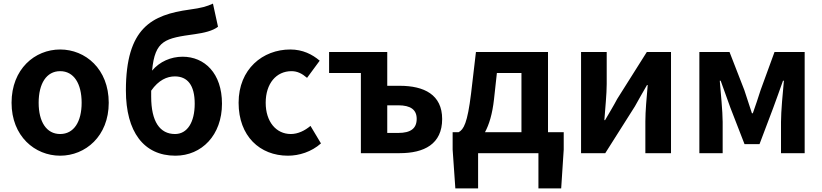

<svg xmlns="http://www.w3.org/2000/svg" viewBox="-20 -848 4553 1063"><path d="M313 14C453 14 582 -94 582 -279C582 -466 453 -574 313 -574C173 -574 44 -466 44 -279C44 -94 173 14 313 14ZM313 -106C237 -106 194 -174 194 -279C194 -385 237 -454 313 -454C389 -454 432 -385 432 -279C432 -174 389 -106 313 -106Z M817 -346C858 -405 905 -425 948 -425C1017 -425 1058 -378 1058 -274C1058 -171 1017 -106 949 -106C865 -106 817 -175 817 -313ZM1159 -828C1124 -812 1096 -804 1030 -795C820 -766 677 -694 677 -347C677 -118 776 14 951 14C1097 14 1209 -100 1209 -274C1209 -443 1112 -534 991 -534C926 -534 864 -507 822 -457C838 -627 895 -636 1060 -659C1109 -666 1158 -677 1187 -700Z M1574 14C1636 14 1704 -7 1757 -54L1699 -151C1668 -125 1630 -106 1590 -106C1509 -106 1451 -174 1451 -279C1451 -385 1509 -454 1594 -454C1626 -454 1652 -441 1680 -417L1750 -512C1709 -547 1656 -574 1587 -574C1435 -574 1301 -466 1301 -279C1301 -94 1419 14 1574 14Z M1978 0H2193C2328 0 2428 -50 2428 -189C2428 -324 2328 -373 2193 -373H2124V-560H1802V-444H1978ZM2124 -112V-265H2185C2254 -265 2287 -240 2287 -190C2287 -137 2254 -112 2185 -112Z M2731 -444H2867V-116H2665C2688 -158 2706 -217 2715 -298ZM3014 -116V-560H2615L2588 -330C2568 -166 2547 -131 2519 -116H2486V-20L2501 195H2627V0H2961V195H3087L3101 -20V-116Z M3197 0H3331L3495 -259C3513 -292 3543 -344 3562 -377H3566C3560 -307 3553 -233 3553 -176V0H3695V-560H3561L3397 -300C3380 -267 3349 -216 3330 -183H3326C3331 -252 3339 -327 3339 -383V-560H3197Z M3852 0H3981V-173C3981 -230 3970 -339 3965 -401H3970C3986 -355 4008 -297 4024 -251L4102 -50H4185L4261 -251C4277 -297 4299 -353 4315 -401H4320C4314 -339 4304 -230 4304 -173V0H4435V-560H4268L4191 -349C4177 -303 4162 -262 4148 -221H4143C4130 -262 4116 -303 4101 -349L4019 -560H3852Z"/></svg>

Font: Genne Gothic Bold
Style: Regular
Weight: 700
Designer: Ryoko NISHIZUKA (kana & ideographs); Paul D. Hunt (Latin, Greek & Cyrillic); Wenlong ZHANG (bopomofo); Sandoll Communica
Foundry: Adobe Systems Incorporated
Version: Version 1.004;PS 1.004;hotconv 16.6.51;makeotf.lib2.5.65220